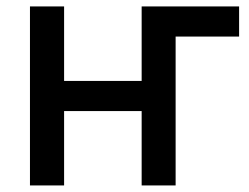

<svg xmlns="http://www.w3.org/2000/svg" viewBox="-20 -565 760 585"><path d="M708.5 -545.4V-453.6H515.1V0H411.6V-226.6H175.3V0H71.3V-545.4H175.3V-318.4H411.6V-545.4Z"/></svg>

Font: Interop Med
Style: Regular
Weight: 500
Designer: Rasmus Andersson, Google, Jang Haemin
Foundry: jhaemin
Version: Version 1.007